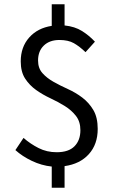

<svg xmlns="http://www.w3.org/2000/svg" viewBox="-20 -768 537 898"><path d="M222 110V11Q174 6 129 -15.5Q84 -37 52 -66L90 -123Q122 -95 160.5 -75.5Q199 -56 245 -56Q301 -56 328.5 -84Q356 -112 356 -159Q356 -199 335.5 -225.5Q315 -252 284 -271.5Q253 -291 216.5 -308Q180 -325 149 -347Q118 -369 97.5 -400.5Q77 -432 77 -481Q77 -548 116.5 -592.5Q156 -637 222 -647V-748H282V-649Q330 -644 363.5 -623Q397 -602 424 -573L380 -524Q352 -551 325.5 -566Q299 -581 258 -581Q212 -581 185 -555Q158 -529 158 -485Q158 -449 178.5 -426Q199 -403 230 -385.5Q261 -368 297.5 -351.5Q334 -335 365 -311.5Q396 -288 416.5 -253.5Q437 -219 437 -165Q437 -93 395.5 -47Q354 -1 282 9V110Z"/></svg>

Font: Matigon Symbol
Style: Regular
Weight: 400
Designer: Paul D. Hunt
Foundry: Adobe Systems Incorporated
Version: Version 2.021;PS 2.000;hotconv 1.0.86;makeotf.lib2.5.63406